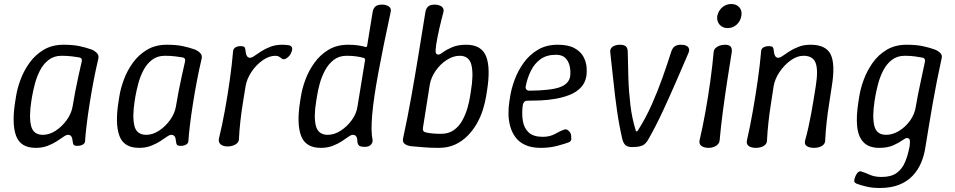

<svg xmlns="http://www.w3.org/2000/svg" viewBox="-20 -730 4759 957"><path d="M158 7Q82 7 60 -53.5Q38 -114 56 -225L60 -250Q66 -289 82.5 -333.5Q99 -378 127.5 -417.5Q156 -457 198 -482Q240 -507 297 -507Q344 -507 376.5 -500Q409 -493 437 -483Q453 -476 463.5 -465Q474 -454 470 -437Q458 -387 447 -329.5Q436 -272 427 -215Q418 -158 412 -109Q406 -60 404 -26Q403 -15 392 -9Q381 -3 366 -3Q351 -3 347 -8.5Q343 -14 342 -27Q341 -42 335.5 -50Q330 -58 319 -58Q310 -58 296 -48Q282 -38 262.5 -25.5Q243 -13 217 -3Q191 7 158 7ZM194 -58Q226 -58 257.5 -78.5Q289 -99 312.5 -131.5Q336 -164 342 -200Q348 -236 355 -273.5Q362 -311 370.5 -348.5Q379 -386 387 -422Q392 -441 374 -444Q363 -446 339 -449Q315 -452 287 -452Q249 -452 222.5 -431.5Q196 -411 179.5 -379Q163 -347 154 -312.5Q145 -278 140 -250L136 -225Q124 -147 135 -102.5Q146 -58 194 -58Z M673 7Q597 7 575 -53.5Q553 -114 571 -225L575 -250Q581 -289 597.5 -333.5Q614 -378 642.5 -417.5Q671 -457 713 -482Q755 -507 812 -507Q859 -507 891.5 -500Q924 -493 952 -483Q968 -476 978.5 -465Q989 -454 985 -437Q973 -387 962 -329.5Q951 -272 942 -215Q933 -158 927 -109Q921 -60 919 -26Q918 -15 907 -9Q896 -3 881 -3Q866 -3 862 -8.5Q858 -14 857 -27Q856 -42 850.5 -50Q845 -58 834 -58Q825 -58 811 -48Q797 -38 777.5 -25.5Q758 -13 732 -3Q706 7 673 7ZM709 -58Q741 -58 772.5 -78.5Q804 -99 827.5 -131.5Q851 -164 857 -200Q863 -236 870 -273.5Q877 -311 885.5 -348.5Q894 -386 902 -422Q907 -441 889 -444Q878 -446 854 -449Q830 -452 802 -452Q764 -452 737.5 -431.5Q711 -411 694.5 -379Q678 -347 669 -312.5Q660 -278 655 -250L651 -225Q639 -147 650 -102.5Q661 -58 709 -58Z M1114 0Q1100 0 1089.5 -4.5Q1079 -9 1074 -17.5Q1069 -26 1071 -38Q1088 -108 1101.5 -183Q1115 -258 1125.5 -332.5Q1136 -407 1142 -477Q1144 -488 1154 -494Q1164 -500 1179 -500Q1194 -500 1198.5 -495Q1203 -490 1204 -476Q1205 -461 1210.5 -451.5Q1216 -442 1226 -442Q1235 -442 1249 -452Q1263 -462 1282.5 -474.5Q1302 -487 1328 -497Q1354 -507 1387 -507Q1395 -507 1402 -506.5Q1409 -506 1416 -505Q1430 -504 1435 -494Q1440 -484 1429 -462Q1425 -454 1417 -446.5Q1409 -439 1401 -436Q1393 -433 1388 -436Q1381 -441 1372.5 -446.5Q1364 -452 1353 -452Q1321 -452 1288.5 -429Q1256 -406 1233 -371Q1210 -336 1204 -300Q1197 -258 1190 -213.5Q1183 -169 1178 -124.5Q1173 -80 1171 -38Q1171 -26 1163 -17.5Q1155 -9 1142 -4.5Q1129 0 1114 0Z M1579 7Q1503 7 1480.5 -53.5Q1458 -114 1476 -225L1480 -250Q1486 -289 1502.5 -333.5Q1519 -378 1547.5 -417.5Q1576 -457 1617.5 -482Q1659 -507 1716 -507Q1745 -507 1767 -503.5Q1789 -500 1801 -496Q1808 -493 1810 -502L1837 -668Q1840 -688 1851 -697.5Q1862 -707 1884 -707Q1905 -707 1918.5 -697.5Q1932 -688 1927 -669Q1889 -493 1865.5 -366Q1842 -239 1835 -156.5Q1828 -74 1837 -33Q1839 -21 1829.5 -9.5Q1820 2 1798 2Q1775 2 1768.5 -5.5Q1762 -13 1761 -27Q1761 -42 1755.5 -50Q1750 -58 1739 -58Q1730 -58 1716 -48Q1702 -38 1683 -25.5Q1664 -13 1638 -3Q1612 7 1579 7ZM1614 -58Q1646 -58 1678 -78.5Q1710 -99 1733.5 -131.5Q1757 -164 1762 -200L1800 -433Q1798 -440 1794 -441Q1781 -445 1759 -448.5Q1737 -452 1708 -452Q1670 -452 1643.5 -431.5Q1617 -411 1600 -379Q1583 -347 1573.5 -312.5Q1564 -278 1560 -250L1556 -225Q1543 -147 1554.5 -102.5Q1566 -58 1614 -58Z M2167 7Q2121 7 2090.5 4Q2060 1 2032 -1Q2010 -3 1997.5 -12.5Q1985 -22 1989 -40Q2011 -141 2030 -247.5Q2049 -354 2066.5 -461Q2084 -568 2100 -668Q2103 -688 2114 -697.5Q2125 -707 2147 -707Q2161 -707 2172 -702.5Q2183 -698 2188 -690Q2193 -682 2190 -669Q2180 -632 2170 -588.5Q2160 -545 2154 -507Q2150 -478 2152 -468Q2154 -458 2166 -458Q2173 -458 2189.5 -470.5Q2206 -483 2234.5 -495Q2263 -507 2304 -507Q2380 -507 2403 -449Q2426 -391 2407 -275L2403 -250Q2398 -219 2387 -183.5Q2376 -148 2357 -114.5Q2338 -81 2311 -53.5Q2284 -26 2248.5 -9.5Q2213 7 2167 7ZM2178 -63Q2216 -63 2242 -81.5Q2268 -100 2284 -129Q2300 -158 2309.5 -190Q2319 -222 2323 -250L2327 -275Q2341 -358 2330 -405Q2319 -452 2271 -452Q2239 -452 2206.5 -431Q2174 -410 2151 -376.5Q2128 -343 2122 -307L2088 -92Q2087 -84 2089.5 -78.5Q2092 -73 2099 -71Q2113 -67 2133.5 -65Q2154 -63 2178 -63Z M2676 7Q2630 7 2599 -7Q2568 -21 2550 -45Q2532 -69 2523.5 -99Q2515 -129 2514.5 -161.5Q2514 -194 2519 -225L2523 -250Q2529 -289 2545.5 -333.5Q2562 -378 2590.5 -417.5Q2619 -457 2661 -482Q2703 -507 2760 -507Q2812 -507 2842.5 -490.5Q2873 -474 2887 -449Q2901 -424 2903.5 -398Q2906 -372 2903 -352Q2897 -316 2874.5 -293Q2852 -270 2819 -257Q2786 -244 2748.5 -237.5Q2711 -231 2674.5 -229.5Q2638 -228 2609 -228Q2599 -228 2593.5 -222.5Q2588 -217 2586 -208Q2580 -164 2586 -127.5Q2592 -91 2615.5 -69.5Q2639 -48 2686 -48Q2721 -48 2748.5 -63.5Q2776 -79 2792 -84Q2801 -87 2808.5 -82.5Q2816 -78 2821.5 -70Q2827 -62 2827 -52Q2829 -34 2825 -28.5Q2821 -23 2816 -21Q2798 -14 2759.5 -3.5Q2721 7 2676 7ZM2619 -278Q2726 -279 2771 -295.5Q2816 -312 2822 -350Q2825 -376 2819.5 -400.5Q2814 -425 2798 -441Q2782 -457 2751 -457Q2704 -457 2673.5 -434.5Q2643 -412 2625.5 -376Q2608 -340 2600 -298Q2599 -289 2604 -283.5Q2609 -278 2619 -278Z M3130 3Q3110 3 3099 -5.5Q3088 -14 3082 -36Q3066 -105 3055.5 -178.5Q3045 -252 3037.5 -325.5Q3030 -399 3022 -467Q3020 -480 3025.5 -488.5Q3031 -497 3042.5 -502Q3054 -507 3068 -507Q3091 -507 3100 -498.5Q3109 -490 3109 -470Q3110 -410 3112 -342.5Q3114 -275 3122 -207.5Q3130 -140 3149 -79Q3151 -75 3153.5 -75Q3156 -75 3159 -79Q3198 -140 3228 -207.5Q3258 -275 3282 -342.5Q3306 -410 3325 -470Q3331 -490 3342.5 -498.5Q3354 -507 3373 -507H3374Q3390 -507 3400 -502.5Q3410 -498 3413.5 -489Q3417 -480 3412 -467Q3383 -399 3351 -325.5Q3319 -252 3285 -178.5Q3251 -105 3212 -36Q3200 -14 3183.5 -5.5Q3167 3 3130 3Z M3512 7Q3490 7 3476.5 -2.5Q3463 -12 3467 -31Q3483 -99 3496.5 -174.5Q3510 -250 3520.5 -326Q3531 -402 3537 -469Q3538 -482 3546 -490Q3554 -498 3566.5 -502.5Q3579 -507 3594 -507Q3614 -507 3622 -497.5Q3630 -488 3627 -468Q3616 -401 3604.5 -325.5Q3593 -250 3583 -174.5Q3573 -99 3567 -31Q3566 -19 3558 -10.5Q3550 -2 3538 2.5Q3526 7 3512 7ZM3607 -590Q3590 -590 3577.5 -598Q3565 -606 3559 -619.5Q3553 -633 3555 -650Q3559 -668 3569 -681.5Q3579 -695 3593.5 -702.5Q3608 -710 3625 -710Q3651 -710 3665.5 -693Q3680 -676 3675 -650Q3671 -625 3652 -607.5Q3633 -590 3607 -590Z M3774 -477Q3775 -488 3786 -494Q3797 -500 3812 -500Q3827 -500 3831.5 -495Q3836 -490 3837 -476Q3838 -461 3843.5 -451.5Q3849 -442 3859 -442Q3868 -442 3882 -452Q3896 -462 3915.5 -474.5Q3935 -487 3961 -497Q3987 -507 4020 -507Q4097 -507 4120.5 -458.5Q4144 -410 4126 -300Q4120 -258 4112.5 -211.5Q4105 -165 4100 -118.5Q4095 -72 4093 -30Q4093 -18 4085 -9.5Q4077 -1 4064.5 3Q4052 7 4038 7Q4014 7 4001 -2Q3988 -11 3993 -30Q4002 -62 4009.5 -96Q4017 -130 4023.5 -165Q4030 -200 4035.5 -234.5Q4041 -269 4046 -300Q4059 -380 4045.5 -416Q4032 -452 3985 -452Q3953 -452 3921 -429Q3889 -406 3865.5 -371Q3842 -336 3836 -300Q3830 -258 3822.5 -211.5Q3815 -165 3810 -118.5Q3805 -72 3803 -30Q3803 -18 3795 -9.5Q3787 -1 3774.5 3Q3762 7 3748 7Q3724 7 3711.5 -2.5Q3699 -12 3703 -30Q3719 -100 3732.5 -177Q3746 -254 3757 -330.5Q3768 -407 3774 -477Z M4365 207Q4328 207 4298.5 200Q4269 193 4251 186Q4239 181 4238 173.5Q4237 166 4242 153Q4249 135 4257.5 128Q4266 121 4277 126Q4293 131 4316.5 141.5Q4340 152 4374 152Q4422 152 4449.5 132Q4477 112 4491.5 77Q4506 42 4514 -2Q4517 -26 4514 -34Q4511 -42 4500 -42Q4493 -42 4476.5 -30Q4460 -18 4432 -5.5Q4404 7 4362 7Q4312 7 4285 -20Q4258 -47 4252.5 -99Q4247 -151 4259 -225L4263 -250Q4269 -289 4285.5 -333.5Q4302 -378 4330 -417.5Q4358 -457 4400 -482Q4442 -507 4499 -507Q4546 -507 4579 -500Q4612 -493 4640 -483Q4657 -476 4667.5 -465Q4678 -454 4673 -437Q4661 -383 4650 -327Q4639 -271 4629 -214.5Q4619 -158 4610 -102.5Q4601 -47 4592 7Q4586 46 4571 81.5Q4556 117 4529.5 145.5Q4503 174 4462.5 190.5Q4422 207 4365 207ZM4397 -58Q4429 -58 4460.5 -77Q4492 -96 4515.5 -128Q4539 -160 4545 -200Q4554 -254 4566.5 -311Q4579 -368 4590 -421Q4592 -430 4588.5 -436Q4585 -442 4576 -443Q4565 -445 4542.5 -448.5Q4520 -452 4490 -452Q4452 -452 4425.5 -431.5Q4399 -411 4382.5 -379Q4366 -347 4357 -312.5Q4348 -278 4343 -250L4339 -225Q4327 -147 4338 -102.5Q4349 -58 4397 -58Z"/></svg>

Font: Winky Sans Light
Style: Italic
Weight: 300
Italic angle: -8.97852°
Designer: Simon Atzbach
Foundry: typofactur
Version: Version 1.205